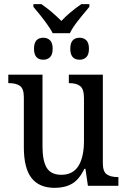

<svg xmlns="http://www.w3.org/2000/svg" viewBox="-20 -896 613 926"><path d="M95 -186V-427Q95 -468 76.5 -481.5Q58 -495 24 -495H20V-536H185V-190Q185 -120 205.5 -86.5Q226 -53 276 -53Q332 -53 358.5 -96Q385 -139 385 -216V-422Q385 -466 367 -480.5Q349 -495 315 -495H312V-536H476V-109Q476 -69 494.5 -55.5Q513 -42 548 -42H551V0H404L392 -82H387Q362 -30 327.5 -10Q293 10 244 10Q169 10 132 -37.5Q95 -85 95 -186ZM141 -863V-876H180Q230 -841 276 -795Q313 -835 372 -876H411V-863Q377 -823 353 -792Q329 -761 317 -736H234Q214 -777 141 -863ZM144 -661Q144 -714 189 -714Q209 -714 221.5 -701.5Q234 -689 234 -661Q234 -633 221.5 -620.5Q209 -608 189 -608Q144 -608 144 -661ZM319 -661Q319 -714 364 -714Q384 -714 396.5 -701.5Q409 -689 409 -661Q409 -633 396.5 -620.5Q384 -608 364 -608Q319 -608 319 -661Z"/></svg>

Font: Noto Serif Narrow
Style: Regular
Weight: 400
Width: 4
Designer: Monotype Design Team
Foundry: Monotype Imaging Inc.
Version: Version 1.001